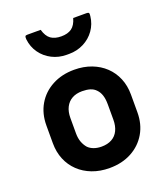

<svg xmlns="http://www.w3.org/2000/svg" viewBox="-149 -916 897 1032"><g transform="rotate(-20 300.0 -400.5)"><path d="M300 -550Q354 -550 398.5 -533Q443 -516 475 -485.5Q507 -455 524.5 -413Q542 -371 542 -320V-219Q542 -151 511.5 -99Q481 -47 426.5 -17.5Q372 12 300 12Q246 12 201.5 -5Q157 -22 125 -52.5Q93 -83 75.5 -125Q58 -167 58 -218V-319Q58 -387 88.5 -439Q119 -491 174 -520.5Q229 -550 300 -550ZM301 -427Q267 -427 243 -413.5Q219 -400 206 -374.5Q193 -349 193 -313V-225Q193 -197 201 -175.5Q209 -154 223 -138Q236 -125 255.5 -118Q275 -111 299 -111Q333 -111 357.5 -124.5Q382 -138 394.5 -164Q407 -190 407 -225V-313Q407 -344 400 -365.5Q393 -387 379 -401Q366 -415 346.5 -421Q327 -427 301 -427ZM298 -742Q335 -742 357.5 -758Q380 -774 391 -813Q410 -813 428.5 -813Q447 -813 467 -813Q477 -813 480 -809Q483 -805 481 -791Q476 -747 451.5 -712.5Q427 -678 388.5 -658.5Q350 -639 305 -639H291Q246 -639 207.5 -658.5Q169 -678 144.5 -712.5Q120 -747 115 -791Q114 -805 116.5 -809Q119 -813 129 -813Q149 -813 167.5 -813Q186 -813 205 -813Q216 -774 238.5 -758Q261 -742 298 -742Z"/></g></svg>

Font: Recursive
Style: Bold
Weight: 700
Version: Version 1.085